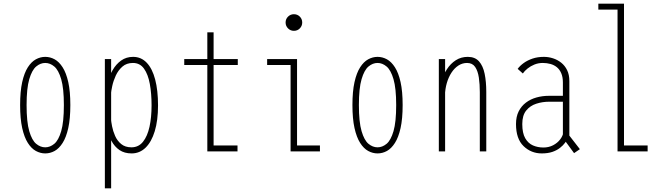

<svg xmlns="http://www.w3.org/2000/svg" viewBox="-20 -820 3640 1040"><path d="M225 11Q199 11 174.5 -2.2Q150 -15.5 130.8 -45.8Q111.5 -76 100.2 -126.5Q89 -177 89 -251Q89 -325 100.2 -375.2Q111.5 -425.5 130.8 -455.5Q150 -485.5 174.5 -498.8Q199 -512 225 -512Q251.5 -512 275.8 -498.8Q300 -485.5 319.2 -455.5Q338.5 -425.5 349.8 -375.2Q361 -325 361 -251Q361 -177 349.8 -126.5Q338.5 -76 319.2 -45.8Q300 -15.5 275.8 -2.2Q251.5 11 225 11ZM225 -22Q251 -22 274 -41Q297 -60 311.5 -109.5Q326 -159 326 -251Q326 -341.5 311.5 -391Q297 -440.5 274 -459.8Q251 -479 225 -479Q199 -479 176 -459.8Q153 -440.5 138.5 -391Q124 -341.5 124 -251Q124 -159 138.5 -109.5Q153 -60 176 -41Q199 -22 225 -22Z M548 -500H582V-391.5V200H548ZM701 -512Q744.5 -512 774.8 -480.2Q805 -448.5 820.5 -389.5Q836 -330.5 836 -249Q836 -167.5 818.2 -109.2Q800.5 -51 768.5 -20Q736.5 11 693 11Q654 11 627.2 -7.2Q600.5 -25.5 584 -56.5Q567.5 -87.5 560.2 -126.8Q553 -166 553 -208L581 -178Q582 -162 587 -136Q592 -110 603.5 -83.8Q615 -57.5 636.5 -39.8Q658 -22 692 -22Q730.5 -22 754.5 -52Q778.5 -82 789.8 -133.2Q801 -184.5 801 -249Q801 -313.5 791.5 -365.5Q782 -417.5 760 -448.2Q738 -479 700 -479Q665.5 -479 643 -459.2Q620.5 -439.5 607.2 -410.8Q594 -382 588 -354Q582 -326 581 -310L553 -290Q553 -329 562.2 -368.2Q571.5 -407.5 590 -440Q608.5 -472.5 636.2 -492.2Q664 -512 701 -512Z M978 -468V-500H1268V-468ZM1137 -32H1266.5V0H1103V-645H1137Z M1572 -653Q1553.5 -653 1540.2 -666.2Q1527 -679.5 1527 -698Q1527 -717 1540.2 -730Q1553.5 -743 1572 -743Q1591 -743 1604 -730Q1617 -717 1617 -698Q1617 -679.5 1604 -666.2Q1591 -653 1572 -653ZM1589 -32H1713V0H1554V-468H1427V-500H1589Z M2025 11Q1999 11 1974.5 -2.2Q1950 -15.5 1930.8 -45.8Q1911.5 -76 1900.2 -126.5Q1889 -177 1889 -251Q1889 -325 1900.2 -375.2Q1911.5 -425.5 1930.8 -455.5Q1950 -485.5 1974.5 -498.8Q1999 -512 2025 -512Q2051.5 -512 2075.8 -498.8Q2100 -485.5 2119.2 -455.5Q2138.5 -425.5 2149.8 -375.2Q2161 -325 2161 -251Q2161 -177 2149.8 -126.5Q2138.5 -76 2119.2 -45.8Q2100 -15.5 2075.8 -2.2Q2051.5 11 2025 11ZM2025 -22Q2051 -22 2074 -41Q2097 -60 2111.5 -109.5Q2126 -159 2126 -251Q2126 -341.5 2111.5 -391Q2097 -440.5 2074 -459.8Q2051 -479 2025 -479Q1999 -479 1976 -459.8Q1953 -440.5 1938.5 -391Q1924 -341.5 1924 -251Q1924 -159 1938.5 -109.5Q1953 -60 1976 -41Q1999 -22 2025 -22Z M2357 0Q2357 -109 2357 -184Q2357 -259 2357 -308Q2357 -357 2357 -387.2Q2357 -417.5 2357 -436Q2357 -454.5 2357 -468.8Q2357 -483 2357 -500H2391V-402V0ZM2579 0V-321Q2579 -363.5 2573.8 -399.5Q2568.5 -435.5 2553.8 -457.2Q2539 -479 2510 -479Q2484.5 -479 2463 -465Q2441.5 -451 2425.5 -426.5Q2409.5 -402 2400.2 -370Q2391 -338 2390 -302H2360Q2360.5 -340 2370.8 -377.2Q2381 -414.5 2400.8 -445Q2420.5 -475.5 2449 -493.8Q2477.5 -512 2514 -512Q2553 -512 2574.8 -487.5Q2596.5 -463 2605.2 -420.2Q2614 -377.5 2614 -322V0Z M3089.5 9.5 3032.5 -68.5 3050 -103.5 3121 -12ZM3032 -105 3057 -74Q3051.5 -61.5 3040.8 -46.8Q3030 -32 3013 -18.8Q2996 -5.5 2971.8 2.8Q2947.5 11 2914.5 11Q2857 11 2816 -28.5Q2775 -68 2775 -148Q2775 -188 2789.5 -216.8Q2804 -245.5 2828.8 -264.2Q2853.5 -283 2885.8 -292Q2918 -301 2953 -301H3037V-269H2954Q2918 -269 2884.8 -258.2Q2851.5 -247.5 2830.2 -221.2Q2809 -195 2809 -148Q2809 -99 2825 -71.2Q2841 -43.5 2867 -32.2Q2893 -21 2923.5 -21Q2952.5 -21 2976 -33.2Q2999.5 -45.5 3014.2 -64.8Q3029 -84 3032 -105ZM2926 -512Q2951 -512 2975.2 -504.2Q2999.5 -496.5 3019.8 -480.5Q3040 -464.5 3052 -439.8Q3064 -415 3064 -381V-71L3029 -80V-373Q3029 -402.5 3020.2 -423Q3011.5 -443.5 2996.5 -455.8Q2981.5 -468 2961.8 -473.5Q2942 -479 2920 -479Q2896 -479 2875 -470.5Q2854 -462 2837.8 -449Q2821.5 -436 2812 -422L2784 -447Q2796.5 -464 2817 -478.8Q2837.5 -493.5 2865 -502.8Q2892.5 -512 2926 -512Z M3360 -32H3488V0H3325V-768H3221V-800H3360Z"/></svg>

Font: League Mono Thin Condensed
Style: Regular
Weight: 100
Width: 1
Designer: Tyler Finck
Foundry: The League of Moveable Type / Tyler Finck
Version: Version 2.300;RELEASE